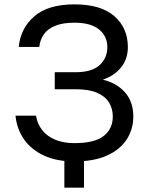

<svg xmlns="http://www.w3.org/2000/svg" viewBox="-20 -730 680 880"><path d="M365 5V130H275V4ZM321 10Q240 10 181.5 -17Q123 -44 90 -91.5Q57 -139 51 -200H145Q151 -162 173.5 -133.5Q196 -105 233.5 -89.5Q271 -74 321 -74Q414 -74 455.5 -107Q497 -140 497 -196Q497 -232 479.5 -260.5Q462 -289 424.5 -305Q387 -321 326 -321H231V-399H326Q401 -399 436.5 -431.5Q472 -464 472 -514Q472 -564 434 -595Q396 -626 321 -626Q268 -626 233.5 -612Q199 -598 181.5 -573.5Q164 -549 160 -515H66Q74 -600 137 -655Q200 -710 321 -710Q442 -710 504 -656Q566 -602 566 -514Q566 -459 534.5 -420.5Q503 -382 451 -365Q514 -350 552.5 -307Q591 -264 591 -196Q591 -137 560 -90Q529 -43 469 -16.5Q409 10 321 10Z"/></svg>

Font: Golos Text
Style: Regular
Weight: 400
Designer: A.Korolkova, Vitaly Kuzmin
Foundry: ParaType Ltd
Version: Version 2.004